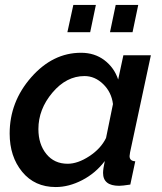

<svg xmlns="http://www.w3.org/2000/svg" viewBox="-20 -745 655 775"><path d="M252 -615 276 -725H367L344 -615ZM424 -615 447 -725H538L515 -615ZM19 -206Q19 -334 106 -433Q193 -532 307 -532Q362 -532 401.5 -502Q441 -472 457 -424L478 -522H589L505 -130Q503 -118 503 -115Q503 -95 526 -94L506 0Q474 5 461 5Q396 5 396 -47Q396 -63 403 -95Q366 -46 312 -18Q258 10 205 10Q120 10 69.5 -51.5Q19 -113 19 -206ZM408 -188 436 -325Q430 -373 396.5 -405.5Q363 -438 321 -438Q248 -438 191.5 -371Q135 -304 135 -224Q135 -163 167 -123.5Q199 -84 253 -84Q294 -84 340.5 -114.5Q387 -145 408 -188Z"/></svg>

Font: Raleway-v4020 SemiBold
Style: Italic
Weight: 600
Italic angle: -12°
Designer: Matt McInerney, Pablo Impallari, Rodrigo Fuenzalida
Foundry: Matt McInerney, Pablo Impallari, Rodrigo Fuenzalida
Version: Version 4.020;PS 004.020;hotconv 1.0.88;makeotf.lib2.5.64775